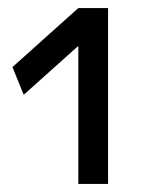

<svg xmlns="http://www.w3.org/2000/svg" viewBox="-20 -750 413 478"><path d="M175 -292V-634H173L39 -514L11 -583L175 -730H249V-292Z"/></svg>

Font: M PLUS 2 Thin
Style: Regular
Weight: 400
Version: Version 1.001